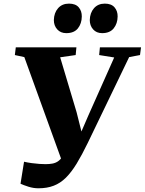

<svg xmlns="http://www.w3.org/2000/svg" viewBox="-20 -998 780 1034"><path d="M187 16Q160 16 133.2 7.5Q106.5 -1 90.5 -8.5L109.5 -127Q129 -122.5 151 -119.5Q173 -116.5 192.8 -115.2Q212.5 -114 225 -114Q245.5 -114 262 -117Q278.5 -120 292 -129Q305.5 -138 317 -156.2Q328.5 -174.5 340 -205L320.5 -111.5L111 -690.5L60 -701.5L65 -743H391.5L387.5 -701.5L304 -689.5L392.5 -393.5L433.5 -230.5L387 -217L456 -376.5L595 -688.5L514 -701.5L518 -743H739.5L734 -701.5L675.5 -690.5L452.5 -228Q421 -163 392.8 -116.8Q364.5 -70.5 334.8 -41Q305 -11.5 269.2 2.2Q233.5 16 187 16ZM337 -819.5Q306.5 -819.5 288.2 -839.8Q270 -860 270 -890Q271 -929 292.8 -953.8Q314.5 -978.5 351.5 -978.5Q387 -978.5 404 -958.5Q421 -938.5 420.5 -909Q420 -871 399.5 -845.2Q379 -819.5 337 -819.5ZM530 -819.5Q499.5 -819.5 481.5 -839.8Q463.5 -860 463.5 -890Q464.5 -929 486.2 -953.8Q508 -978.5 544.5 -978.5Q579.5 -978.5 596.8 -958.5Q614 -938.5 613.5 -909Q613 -871 592.2 -845.2Q571.5 -819.5 530 -819.5Z"/></svg>

Font: Merriweather 60pt Black
Style: Italic
Weight: 900
Italic angle: -7.8°
Version: Version 2.101